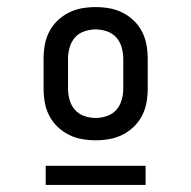

<svg xmlns="http://www.w3.org/2000/svg" viewBox="-20 -713 540 542"><path d="M250 -317Q230 -317 210.5 -320.5Q191 -324 173.5 -333Q156 -342 142 -355.5Q128 -369 119 -386.5Q110 -404 106.5 -423.5Q103 -443 103 -463V-547Q103 -567 106.5 -586.5Q110 -606 119 -623.5Q128 -641 142 -654.5Q156 -668 173.5 -677Q191 -686 210.5 -689.5Q230 -693 250 -693Q270 -693 289.5 -689.5Q309 -686 326.5 -677Q344 -668 358 -654.5Q372 -641 381 -623.5Q390 -606 393.5 -586.5Q397 -567 397 -547V-463Q397 -443 393.5 -423.5Q390 -404 381 -386.5Q372 -369 358 -355.5Q344 -342 326.5 -333Q309 -324 289.5 -320.5Q270 -317 250 -317ZM250 -380Q266 -380 282 -385.5Q298 -391 308.5 -403Q319 -415 323.5 -431Q328 -447 328 -463V-547Q328 -563 323.5 -579Q319 -595 308.5 -607Q298 -619 282 -624.5Q266 -630 250 -630Q234 -630 218 -624.5Q202 -619 191.5 -607Q181 -595 176.5 -579Q172 -563 172 -547V-463Q172 -447 176.5 -431Q181 -415 191.5 -403Q202 -391 218 -385.5Q234 -380 250 -380ZM109 -191V-245H391V-191Z"/></svg>

Font: Iosevka Custom
Style: Regular
Weight: 400
Monospace: yes
Designer: Belleve Invis
Foundry: Belleve Invis
Version: Version 32.5.0; ttfautohint (v1.8.4)